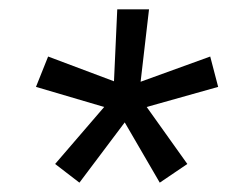

<svg xmlns="http://www.w3.org/2000/svg" viewBox="-20 -749 495 411"><path d="M150 -358 98 -398 203 -520 57 -563 83 -628 224 -575 231 -729H299L281 -574L430 -628L447 -563L294 -520L381 -398L322 -358L247 -487Z"/></svg>

Font: Muli Medium
Style: Italic
Weight: 500
Italic angle: -4.541°
Designer: Vernon Adams
Foundry: Vernon Adams
Version: Version 2.100; ttfautohint (v1.8.1.43-b0c9)